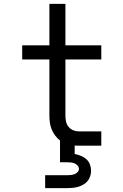

<svg xmlns="http://www.w3.org/2000/svg" viewBox="-20 -755 640 995"><path d="M214 220V153H329Q338 153 347.5 152Q357 151 366 147.5Q375 144 382 137Q389 130 389 121Q389 111 382.5 103.5Q376 96 367 92Q358 88 348.5 87Q339 86 329 86H291V-27Q277 -38 266 -52.5Q255 -67 248 -84Q241 -101 238.5 -119Q236 -137 236 -155V-447H95V-520H236V-735H319V-520H505V-447H319V-155Q319 -139 322.5 -124Q326 -109 336 -97Q346 -85 360.5 -79.5Q375 -74 391 -74H505V0H391Q385 0 379 0Q373 0 367 -1V43Q383 46 399 52.5Q415 59 427.5 70Q440 81 446 97Q452 113 452 130Q452 144 447.5 158Q443 172 434 183Q425 194 412 201.5Q399 209 385.5 213Q372 217 357.5 218.5Q343 220 329 220Z"/></svg>

Font: Iosevka Plex Etoile
Style: Regular
Weight: 400
Designer: Belleve Invis
Foundry: Belleve Invis
Version: Version 25.1.1; ttfautohint (v1.8.4)